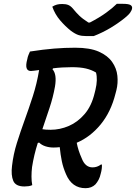

<svg xmlns="http://www.w3.org/2000/svg" viewBox="-20 -970 712 1006"><path d="M149 0Q140 4 129.5 5.5Q119 7 108 7Q62 7 49.5 -22.5Q37 -52 43 -101Q50 -162 68.5 -221Q87 -280 109 -340.5Q131 -401 152 -466Q173 -531 185 -603Q169 -601 158 -599.5Q147 -598 142 -598Q106 -598 123 -660Q125 -672 129 -681.5Q133 -691 137 -700Q208 -711 263.5 -715.5Q319 -720 374 -720Q451 -720 497.5 -699.5Q544 -679 567.5 -645.5Q591 -612 595 -573Q599 -534 590 -498L585 -479Q561 -383 507 -317.5Q453 -252 382 -222Q386 -201 392.5 -181Q399 -161 408 -141Q426 -93 465 -93Q489 -93 509 -108H514Q515 -85 508 -61Q504 -42 496.5 -28Q489 -14 480 -4Q460 16 428 16Q357 16 326 -57Q311 -91 304 -125Q297 -159 293 -199Q277 -197 260 -197Q238 -197 218 -203.5Q198 -210 185 -223L178 -221Q168 -190 160.5 -158.5Q153 -127 148 -95Q145 -70 145 -45Q145 -20 149 0ZM268 -516Q258 -460 239.5 -404.5Q221 -349 202 -293Q217 -290 245 -290Q294 -290 340.5 -310Q387 -330 423.5 -372.5Q460 -415 476 -483L480 -499Q493 -553 483 -590Q460 -604 430.5 -611Q401 -618 357 -618Q331 -618 306 -616.5Q281 -615 258 -612L255 -607Q279 -581 268 -516ZM471 -781H431Q408 -781 391 -786.5Q374 -792 351 -809Q322 -832 295 -863.5Q268 -895 254 -935Q267 -943 278.5 -946Q290 -949 306 -949Q325 -949 337.5 -944Q350 -939 362 -925Q377 -906 395 -888.5Q413 -871 443 -852H451Q501 -878 535.5 -903Q570 -928 592 -950H622Q654 -950 664 -943.5Q674 -937 672 -926Q671 -917 662.5 -904.5Q654 -892 634 -876Q598 -847 556.5 -822.5Q515 -798 471 -781Z"/></svg>

Font: Recursive Sn Csl St Med
Style: Italic
Weight: 500
Italic angle: -15°
Version: Version 1.079;hotconv 1.0.112;makeotfexe 2.5.65598; ttfautoh